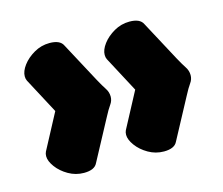

<svg xmlns="http://www.w3.org/2000/svg" viewBox="-68 -567 673 580"><g transform="rotate(-15 268.5 -277.0)"><path d="M379 -74Q353 -74 330.5 -87Q308 -100 294.5 -118.5Q281 -137 281 -152Q281 -160 284 -166L343 -277L284 -388Q281 -394 281 -402Q281 -418 294.5 -436Q308 -454 330.5 -467Q353 -480 379 -480Q412 -480 421 -461L488 -336Q500 -314 508 -302Q516 -290 516 -276Q516 -263 508 -252Q500 -241 488 -218L421 -93Q412 -74 379 -74ZM129 -74Q103 -74 80.5 -87Q58 -100 44.5 -118.5Q31 -137 31 -152Q31 -160 34 -166L93 -277L34 -388Q31 -394 31 -402Q31 -418 44.5 -436Q58 -454 80.5 -467Q103 -480 129 -480Q162 -480 171 -461L238 -336Q250 -314 258 -302Q266 -290 266 -276Q266 -263 258 -252Q250 -241 238 -218L171 -93Q162 -74 129 -74Z"/></g></svg>

Font: Dosis ExtraLight ExtraBold
Style: Regular
Weight: 800
Version: Version 3.001; ttfautohint (v1.8.2)